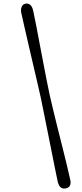

<svg xmlns="http://www.w3.org/2000/svg" viewBox="-20 -847 470 1098"><path d="M212.6 -291.2Q220 -255.5 229.9 -206.1Q239.7 -156.6 251 -101.1Q262.3 -45.6 273.2 9.6Q284.1 64.9 293.7 112.5Q303.4 160.2 310.4 193.7Q321.9 238 356.8 230.2Q392.2 222.5 381 177.6Q372.8 140.9 361.1 91.9Q349.3 43 335.6 -11.4Q321.9 -65.7 308.3 -119.8Q294.8 -173.8 283.4 -221.4Q272 -269.1 264.2 -303.8Q256.8 -337.9 247.3 -386Q237.8 -434.1 227.5 -488.5Q217.1 -542.9 206.6 -597.8Q196.1 -652.7 186.8 -702.1Q177.4 -751.5 169.3 -788.2Q158.3 -832.5 123.7 -825.6Q109.4 -822.1 103.4 -806.6Q97.4 -791.2 102.1 -771.7Q109.4 -738.6 120.1 -691.3Q130.9 -644 143.5 -589.6Q156.2 -535.1 168.9 -480.2Q181.7 -425.2 193.2 -376.3Q204.8 -327.4 212.6 -291.2Z"/></svg>

Font: Fraunces 9pt S100
Style: Italic
Weight: 400
Italic angle: -16°
Version: Version 1.000; ttfautohint (v1.8.3)